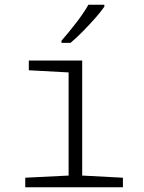

<svg xmlns="http://www.w3.org/2000/svg" viewBox="-20 -786 603 806"><path d="M86 0V-40L268 -49V-482L101 -491V-532H325V-49L496 -40V0ZM238 -615Q267 -648 299.5 -690Q332 -732 351 -766H418V-758Q403 -736 378.5 -708.5Q354 -681 327 -653.5Q300 -626 276 -606H238Z"/></svg>

Font: Noto Sans Mono SemiCondensed Light
Style: Regular
Weight: 300
Width: 4
Designer: Monotype Design Team
Foundry: Monotype Imaging Inc.
Version: Version 2.014; ttfautohint (v1.8.4.7-5d5b)